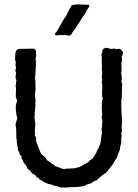

<svg xmlns="http://www.w3.org/2000/svg" viewBox="-20 -829 631 875"><path d="M258.8 25.9 236.3 19Q230 19 219.2 14.2Q208 9.3 199.2 8.8Q180.2 2 176.3 -2Q171.9 -5.9 169.9 -6.8Q167 -8.3 164.1 -9.3Q161.1 -10.3 158.2 -13.7Q155.3 -17.1 154.3 -18.1Q153.3 -19 149.9 -20.5Q147 -22 146 -22.9Q145 -23.9 143.6 -26.9Q142.1 -29.8 139.2 -31.7Q136.2 -33.7 133.3 -35.2Q130.9 -36.1 128.9 -37.1Q127 -38.1 125 -40Q123 -42 120.6 -46.4Q118.2 -50.8 116.2 -53.2Q105 -59.1 103.5 -62.5Q102.1 -65.9 101.6 -69.3Q101.1 -72.8 95.7 -78.6Q90.8 -84 88.9 -86.4Q86.9 -88.9 85.9 -92.3Q85 -95.7 84 -97.2L79.1 -106Q78.1 -107.9 78.1 -111.3V-116.2Q77.1 -118.2 74.2 -120.1Q71.3 -122.1 70.8 -124Q68.8 -125 68.8 -130.9Q68.8 -136.7 65.4 -139.6Q62 -143.1 61.5 -145Q61 -147 61.5 -149.9Q62 -152.8 60.5 -158.2Q59.1 -163.6 56.2 -178.2L57.1 -188Q53.2 -199.7 54.2 -218.3Q55.2 -236.8 50.8 -264.2L59.1 -291Q59.1 -293.5 55.2 -303.2Q51.8 -328.1 51.8 -340.3Q51.8 -352.5 58.1 -370.1Q53.7 -378.9 51.8 -390.1L53.2 -426.8L50.8 -438L53.2 -446.8Q53.2 -451.7 53.2 -456.1L55.2 -462.9L50.8 -473.1Q50.8 -480 53.2 -497.1L49.8 -506.8L53.2 -520L50.8 -529.8V-534.7L51.8 -544.9L48.8 -557.1Q48.8 -590.3 53.2 -596.7Q57.6 -603 60.5 -604.5Q63 -606 80.6 -606.4Q98.1 -606.9 112.3 -606.9Q127 -606.9 128.4 -607.4Q129.9 -607.9 131.8 -607.4Q133.8 -606.9 135.7 -606.4Q145 -604.5 144 -585.9L145 -577.1Q145 -571.8 142.1 -563L144 -545.9Q143.1 -534.7 141.1 -485.8L139.2 -476.1L141.1 -461.9L142.1 -420.9L139.2 -398.9Q139.2 -386.2 142.1 -373L141.1 -362.8V-340.8L138.2 -314.9V-305.2L137.2 -292L141.1 -261.2L138.2 -232.9L140.1 -223.1Q140.1 -222.7 139.2 -217.8Q138.2 -212.9 139.2 -211.4Q140.1 -210 140.6 -208.5Q141.1 -207 143.1 -204.1Q145 -201.2 145 -199.2L144 -189Q144 -182.6 150.9 -168.9Q164.6 -130.4 170.9 -124.5Q177.7 -119.1 181.6 -116.2Q185.5 -113.3 186.5 -111.3Q189.9 -106.4 191.9 -102.1Q193.8 -98.1 200.2 -95.2Q206.5 -92.3 212.4 -86.4Q217.8 -81.1 220.7 -80.1Q223.6 -79.1 225.1 -78.1Q226.1 -77.1 227.1 -76.2Q228 -75.2 229 -73.7Q231 -70.8 235.8 -70.3Q240.2 -69.8 251 -64.9Q261.7 -60.1 268.6 -59.1Q275.4 -58.1 279.3 -59.6Q283.7 -61 297.9 -61Q311.5 -61 318.4 -62Q325.2 -63 329.6 -64.9Q334 -66.9 338.9 -66.9Q343.8 -66.9 349.6 -71.8Q356 -76.7 382.8 -89.8Q384.8 -91.8 386.7 -94.7Q390.1 -99.6 393.6 -101.1Q403.8 -105 414.6 -127Q415 -127.9 417.5 -130.9Q419.9 -133.8 421.4 -139.2Q422.9 -144.5 425.8 -148.4Q428.7 -151.9 429.7 -154.3Q430.7 -157.2 433.1 -164.1Q435.1 -170.9 438.5 -179.7L444.8 -227.5L442.9 -237.8Q442.9 -249 445.8 -252L444.8 -264.2L446.8 -273.9Q446.8 -282.2 442.9 -293.9L445.8 -309.1L443.8 -335L444.8 -368.2Q445.8 -370.1 446.8 -374.5Q447.8 -378.9 448.2 -380.9L445.8 -390.1L444.8 -409.7L445.8 -422.9V-443.8L443.8 -453.1L445.8 -464.8L443.8 -479L445.8 -497.1L443.8 -517.1L444.8 -526.9L443.8 -542V-566.9L441.9 -580.1L446.8 -591.8Q446.8 -592.8 446.3 -596.7Q445.8 -600.6 448.2 -602.1Q458 -615.7 475.6 -608.9Q482.9 -606 487.3 -606L501 -607.9L511.2 -605Q512.2 -605 516.6 -606Q521 -606.9 525.9 -606Q530.8 -605 536.6 -597.2Q542 -589.8 539.1 -580.1L534.2 -569.8L536.1 -558.1L533.2 -539.1Q533.2 -536.1 534.2 -506.8L532.2 -497.1Q535.2 -484.4 535.2 -466.8L533.2 -457L537.1 -444.8L536.1 -435.1V-424.3L535.2 -398.4V-388.2L533.2 -376Q532.2 -343.8 533.2 -328.1Q534.2 -312.5 534.2 -310.1L535.2 -301.8Q535.2 -294.4 535.2 -287.1L537.1 -278.3L535.2 -271L536.1 -263.2L534.2 -253.9L536.1 -231.9Q533.2 -226.1 533.2 -221.2L534.2 -207L532.2 -194.8L533.2 -178.2L527.3 -160.6Q526.9 -159.2 527.3 -153.3Q527.8 -147.5 522.5 -137.2Q516.6 -126 515.6 -119.1Q514.6 -112.8 509.8 -106.9Q504.9 -101.1 502 -93.3Q499 -85.9 489.7 -74.7Q480.5 -62.5 472.7 -52.7Q464.8 -43 463.4 -41.5Q461.9 -40 454.1 -36.1Q434.1 -22 427.7 -14.2Q421.4 -6.3 415 -5.4Q409.2 -4.4 403.3 0.5Q393.6 9.8 379.9 9.8L369.1 16.1Q353.5 23.9 298.8 23.9L282.2 25.9L271 24.9ZM336.9 -720.2Q335 -717.3 328.6 -707.5Q322.3 -697.8 319.3 -693.4Q315.9 -689.5 314 -686.5Q312 -683.6 310.5 -681.6Q309.1 -679.7 307.1 -675.8Q305.2 -671.9 303.2 -670.9Q301.8 -669.9 299.8 -668Q297.9 -666 295.9 -666.5Q293.9 -667 287.1 -667.5Q280.3 -668 278.3 -669.4Q276.4 -670.9 272.9 -670.4Q270 -669.9 268.1 -668.9Q266.1 -668 263.2 -668.9Q260.3 -669.9 257.3 -669.9L244.1 -668Q234.4 -668 231.4 -669.4Q229 -670.9 231.4 -675.3Q233.9 -679.7 234.9 -682.1H235.8Q236.8 -683.1 240.7 -689Q244.1 -694.8 245.1 -695.8Q246.1 -696.3 248.5 -702.1Q251 -708 251.5 -708.5Q252 -709 254.9 -714.4Q257.8 -719.7 259.3 -721.7Q260.7 -723.6 261.2 -724.1Q261.2 -725.1 262.2 -726.6L267.1 -735.4Q268.1 -736.8 269.5 -739.3Q271 -742.2 273.4 -745.1Q275.9 -748 277.3 -750.5Q278.8 -752.9 282.2 -757.8Q285.6 -762.7 286.6 -767.6Q288.1 -772 291 -776.9Q293.9 -781.2 295.4 -784.2Q296.9 -787.1 297.9 -789.1Q298.8 -791 299.8 -792.5Q302.7 -796.9 304.7 -802.2Q306.6 -807.6 335.9 -809.1H349.1Q350.1 -807.1 368.2 -807.6Q386.2 -808.1 386.7 -805.7Q388.2 -798.8 380.9 -790Q374 -781.2 371.6 -775.4Q369.1 -769.5 367.7 -767.1Q366.2 -764.6 361.3 -757.8Q356.4 -751 354.5 -749.5Q353 -748 353 -746.6Q353 -745.1 351.1 -743.2Q349.1 -741.2 344.2 -731.4Q339.4 -721.7 336.9 -720.2Z"/></svg>

Font: AntiqueNobleRegular
Style: Regular
Weight: 400
Version: Version 0.1